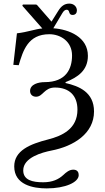

<svg xmlns="http://www.w3.org/2000/svg" viewBox="-20 -814 582 1066"><path d="M54 -454 84 -452C108 -533 135 -624 254 -624C316 -624 380 -584 380 -506C380 -432 347 -358 228 -358C193 -358 147 -346 147 -309C147 -289 161 -277 180 -277C219 -277 225 -328 285 -328C364 -328 410 -284 410 -205C410 -99 326 -60 248 -40C146 -14 59 22 59 110C59 212 163 232 239 232C343 232 417 198 417 158C417 144 411 128 387 128C365 128 348 142 331 158C305 182 271 198 220 198C160 198 109 186 109 132C109 60 215 32 265 22C390 -2 502 -73 502 -195C502 -302 419 -336 344 -353V-358C413 -385 468 -424 468 -504C468 -608 364 -651 276 -657L326 -741C333 -753 341 -760 350 -760C359 -760 362 -754 364 -747C367 -736 372 -731 383 -731C399 -731 407 -742 407 -756C407 -776 391 -794 365 -794C339 -794 320 -781 303 -753L266 -694L185 -787L179 -789H107L104 -782L215 -656C176 -653 135 -636 74 -629Z"/></svg>

Font: Libertinus Serif Display
Style: Regular
Weight: 400
Designer: Philipp H. Poll, Khaled Hosny
Foundry: Caleb Maclennan
Version: Version 7.050;RELEASE